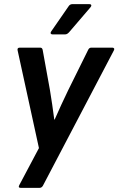

<svg xmlns="http://www.w3.org/2000/svg" viewBox="-20 -722 572 927"><path d="M80 185Q66 185 73 172L168 -7L65 -479Q62 -492 76 -492H174Q184 -492 186 -481L221 -288Q227 -253 232 -217.5Q237 -182 242 -145H244Q276 -218 309 -286L406 -482Q411 -492 421 -492H522Q528 -492 530.5 -488.5Q533 -485 530 -479L187 175Q181 185 171 185ZM233 -556Q227 -556 225 -560Q223 -564 227 -570L310 -690Q317 -702 329 -702H412Q419 -702 420.5 -697.5Q422 -693 417 -687L315 -568Q305 -556 295 -556Z"/></svg>

Font: Sofia Sans
Style: Bold Italic
Weight: 700
Italic angle: -9°
Designer: Botio Nikoltchev, Ani Petrova
Foundry: lettersoup
Version: Version 4.101; ttfautohint (v1.8.4.7-5d5b)